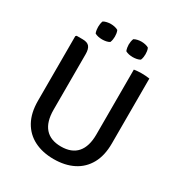

<svg xmlns="http://www.w3.org/2000/svg" viewBox="-198 -986 1065 1136"><g transform="rotate(30 334.5 -418.0)"><path d="M587 -239.5Q587 -157 555.8 -100.8Q524.5 -44.5 467.8 -15.8Q411 13 334 13Q258 13 201.2 -15.8Q144.5 -44.5 113.2 -100.8Q82 -157 82 -239.5V-681L88 -687H129Q161.5 -687 175 -670.8Q188.5 -654.5 188.5 -619.5V-240Q188.5 -157.5 225.5 -115.2Q262.5 -73 334.5 -73Q407 -73 444 -115.2Q481 -157.5 481 -240V-683Q492.5 -685 506.5 -686Q520.5 -687 532.5 -687Q544.5 -687 559.8 -686Q575 -685 587 -683ZM438 -743.5Q425 -743.5 411.5 -746.2Q398 -749 388 -755Q384 -765.5 382.2 -776.5Q380.5 -787.5 380.5 -796Q380.5 -805 382.2 -816Q384 -827 388 -837Q398 -843 411.5 -846Q425 -849 438 -849Q451 -849 464.8 -846Q478.5 -843 488 -837Q492.5 -827 494 -816Q495.5 -805 495.5 -796Q495.5 -787.5 494 -776.5Q492.5 -765.5 488 -755Q478.5 -749 464.8 -746.2Q451 -743.5 438 -743.5ZM229 -743.5Q216 -743.5 202.2 -746.2Q188.5 -749 178.5 -755Q174.5 -765.5 173 -776.5Q171.5 -787.5 171.5 -796Q171.5 -805 173 -816Q174.5 -827 178.5 -837Q188.5 -843 202.2 -846Q216 -849 229 -849Q242 -849 255.8 -846Q269.5 -843 279 -837Q283.5 -827 285 -816Q286.5 -805 286.5 -796Q286.5 -787.5 285 -776.5Q283.5 -765.5 279 -755Q269.5 -749 255.8 -746.2Q242 -743.5 229 -743.5Z"/></g></svg>

Font: Signika Light
Style: Regular
Weight: 400
Version: Version 2.003;gftools[0.9.32]